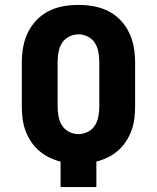

<svg xmlns="http://www.w3.org/2000/svg" viewBox="-20 -763 640 783"><path d="M227 0V-104Q203 -110 180.5 -121Q158 -132 139 -148.5Q120 -165 106 -186.5Q92 -208 83.5 -231.5Q75 -255 72 -280Q69 -305 69 -330V-509Q69 -540 74.5 -571Q80 -602 93.5 -630Q107 -658 129 -681Q151 -704 179 -718Q207 -732 238 -737.5Q269 -743 300 -743Q331 -743 362 -737.5Q393 -732 421 -718Q449 -704 471 -681Q493 -658 506.5 -630Q520 -602 525.5 -571Q531 -540 531 -509V-330Q531 -305 528 -280Q525 -255 516.5 -231.5Q508 -208 494 -186.5Q480 -165 461 -148.5Q442 -132 419.5 -121Q397 -110 373 -104V0ZM300 -216Q320 -216 338.5 -225.5Q357 -235 367.5 -252Q378 -269 381.5 -289.5Q385 -310 385 -330V-509Q385 -529 381.5 -549.5Q378 -570 367.5 -587Q357 -604 338.5 -613.5Q320 -623 300 -623Q280 -623 261.5 -613.5Q243 -604 232.5 -587Q222 -570 218.5 -549.5Q215 -529 215 -509V-330Q215 -310 218.5 -289.5Q222 -269 232.5 -252Q243 -235 261.5 -225.5Q280 -216 300 -216Z"/></svg>

Font: Iosevka Heavy Extended
Style: Regular
Weight: 900
Width: 7
Monospace: yes
Designer: Belleve Invis
Foundry: Belleve Invis
Version: Version 32.5.0; ttfautohint (v1.8.4)